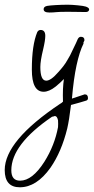

<svg xmlns="http://www.w3.org/2000/svg" viewBox="-111 -385 398 814"><path d="M-27 409Q-91 409 -91 336Q-91 212 144 55Q149 53 156 46Q155 17 156 -7Q157 -31 160 -50Q152 -42 143.5 -34Q135 -26 125 -18Q97 4 74 4Q24 4 24 -90Q24 -194 47 -249Q52 -258 61 -258Q81 -258 81 -233Q81 -214 72 -176Q60 -127 60 -101Q60 -43 85 -43Q105 -43 136 -79Q148 -92 158 -105Q168 -118 175 -131L186 -150L211 -202L219 -220Q224 -229 232 -229Q247 -229 247 -215Q247 -213 245 -209L243 -206V-200Q226 -166 213.5 -108Q201 -50 194 33L248 15Q262 15 262 31Q262 40 253 42Q231 49 190 60Q186 93 182 118Q178 143 174 160Q150 258 103 326Q44 409 -27 409ZM-26 381Q26 381 77 301Q99 266 113.5 229Q128 192 135 154Q136 141 135 125Q131 107 122 107Q118 107 113 110L111 109Q-63 227 -63 337Q-63 381 -26 381ZM98 -332Q74 -332 74 -346Q74 -357 89 -360Q100 -362 126 -363.5Q152 -365 177 -365Q193 -365 218.5 -362.5Q244 -360 253 -357Q267 -352 267 -345Q267 -341 263.5 -337.5Q260 -334 253 -334Q237 -334 218 -334.5Q199 -335 177 -335Q140 -335 127 -333.5Q114 -332 101 -332Z"/></svg>

Font: Square Peg
Style: Regular
Weight: 400
Designer: Robert E. Leuschke
Foundry: Robert E. Leuschke
Version: Version 1.010; ttfautohint (v1.8.4.7-5d5b)